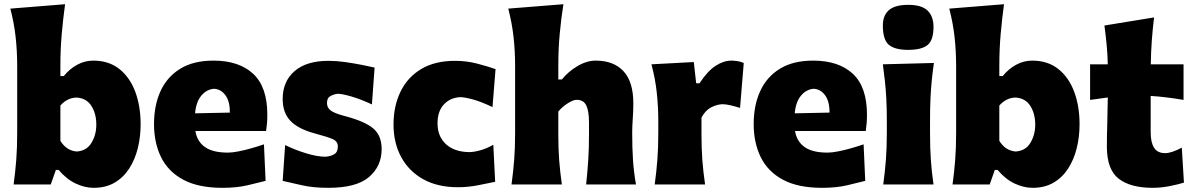

<svg xmlns="http://www.w3.org/2000/svg" viewBox="-20 -880 5693 916"><path d="M426.8 16.1Q384.8 16.1 341.1 -4.4Q297.4 -24.9 259.8 -69.3H246.6L222.2 0H44.9Q53.2 -60.5 57.6 -117.7Q62 -174.8 62 -246.6V-565.9Q62 -635.3 54.7 -702.4Q47.4 -769.5 29.3 -838.9L290.5 -859.9Q281.2 -792.5 274.7 -719.5Q268.1 -646.5 268.1 -565.9V-517.1H284.2Q312 -551.3 348.1 -571Q384.3 -590.8 424.8 -590.8Q499.5 -590.8 549.8 -550.5Q600.1 -510.3 625.5 -441.7Q650.9 -373 650.9 -287.6Q650.9 -227.5 637.5 -173.1Q624 -118.7 596.4 -75.9Q568.8 -33.2 526.6 -8.5Q484.4 16.1 426.8 16.1ZM345.2 -157.2Q392.6 -159.7 416 -198Q439.5 -236.3 439.5 -285.6Q439.5 -337.9 415.8 -375Q392.1 -412.1 344.7 -414.6Q300.3 -413.1 268.1 -376.5V-208Q296.9 -161.6 345.2 -157.2Z M1041 16.1Q926.3 16.1 854.2 -22.7Q782.2 -61.5 748.5 -130.1Q714.8 -198.7 714.8 -288.1Q714.8 -377 745.8 -445.1Q776.9 -513.2 839.8 -552Q902.8 -590.8 998.5 -590.8Q1120.1 -590.8 1187.7 -528.1Q1255.4 -465.3 1255.4 -332.5Q1255.4 -309.1 1253.7 -290.8Q1252 -272.5 1249.5 -254.9H912.1Q920.4 -205.1 957.8 -178.5Q995.1 -151.9 1067.4 -151.9Q1086.9 -151.9 1116.5 -157.5Q1146 -163.1 1178.5 -172.4Q1210.9 -181.6 1239.3 -191.4L1247.1 -17.1Q1210 -7.8 1159.7 4.2Q1109.4 16.1 1041 16.1ZM1076.7 -342.8Q1077.1 -395.5 1055.9 -425Q1034.7 -454.6 1001 -456.5Q965.3 -453.6 940.4 -423.6Q915.5 -393.6 910.6 -339.4Z M1546.4 16.1Q1472.7 16.1 1418.5 3.4Q1364.3 -9.3 1328.6 -17.1L1340.3 -188Q1386.7 -165 1440.2 -148.7Q1493.7 -132.3 1532.2 -132.3Q1556.6 -133.8 1574.2 -144Q1591.8 -154.3 1591.8 -181.2Q1591.8 -205.1 1568.4 -215.8Q1544.9 -226.6 1484.4 -242.7Q1403.3 -264.2 1366 -303Q1328.6 -341.8 1328.6 -407.7Q1328.6 -491.7 1385.5 -540.8Q1442.4 -589.8 1546.9 -589.8Q1584 -589.8 1626 -584Q1668 -578.1 1705.6 -570.6Q1743.2 -563 1767.1 -557.6L1754.4 -381.8Q1701.2 -406.7 1656.5 -419.7Q1611.8 -432.6 1590.3 -432.6Q1573.7 -430.7 1556.9 -421.9Q1540 -413.1 1540 -388.7Q1540 -366.7 1557.1 -353.3Q1574.2 -339.8 1622.1 -327.1Q1719.2 -301.8 1760 -267.8Q1800.8 -233.9 1800.8 -168.9Q1800.8 -87.4 1740.7 -35.6Q1680.7 16.1 1546.4 16.1Z M2164.6 13.2Q2067.4 13.2 1998.8 -25.1Q1930.2 -63.5 1893.8 -131.1Q1857.4 -198.7 1857.4 -285.6Q1857.4 -373 1890.4 -441.9Q1923.3 -510.7 1988.8 -550.3Q2054.2 -589.8 2151.4 -589.8Q2206.1 -589.8 2257.1 -576.4Q2308.1 -563 2344.2 -550.3L2329.6 -369.1Q2275.4 -395 2235.6 -405.8Q2195.8 -416.5 2175.8 -416.5Q2127.9 -414.1 2097.7 -381.8Q2067.4 -349.6 2067.4 -291.5Q2067.4 -229 2107.7 -192.1Q2147.9 -155.3 2218.3 -154.3Q2240.2 -154.3 2272 -163.1Q2303.7 -171.9 2333.5 -189.5L2342.3 -12.7Q2308.1 -5.4 2260.5 3.9Q2212.9 13.2 2164.6 13.2Z M2420.4 0Q2428.7 -60.5 2433.1 -117.7Q2437.5 -174.8 2437.5 -246.6V-565.9Q2437.5 -635.3 2430.2 -702.4Q2422.9 -769.5 2404.8 -838.9L2668 -859.9Q2657.2 -792.5 2650.4 -719.5Q2643.6 -646.5 2643.6 -565.9V-501H2660.6Q2690.9 -538.6 2735.1 -564.7Q2779.3 -590.8 2822.3 -590.8Q2907.7 -590.8 2954.6 -540.3Q3001.5 -489.7 3001.5 -387.2Q3001.5 -350.1 2998.8 -313.7Q2996.1 -277.3 2996.1 -246.6Q2996.1 -174.8 2999.8 -117.7Q3003.4 -60.5 3014.2 0H2776.4Q2782.7 -60.5 2786.4 -116.2Q2790 -171.9 2790 -234.9V-294.9Q2790 -350.1 2777.1 -377Q2764.2 -403.8 2731 -403.8Q2714.4 -403.8 2687.5 -386.5Q2660.6 -369.1 2643.6 -347.7V-234.9Q2643.6 -171.9 2647.7 -116.2Q2651.9 -60.5 2660.6 0Z M3103.5 0Q3111.8 -60.5 3116.2 -117.7Q3120.6 -174.8 3120.6 -246.6V-303.2Q3120.6 -369.6 3113.5 -436.8Q3106.4 -503.9 3087.9 -573.2L3290 -584L3301.3 -482.9H3317.4Q3355 -540.5 3393.6 -565.7Q3432.1 -590.8 3469.2 -590.8Q3480.5 -590.8 3496.8 -588.6Q3513.2 -586.4 3528.3 -579.6L3510.7 -365.2Q3489.3 -372.1 3466.1 -377.4Q3442.9 -382.8 3428.2 -382.8Q3403.3 -382.8 3374.5 -368.7Q3345.7 -354.5 3326.7 -319.3V-234.9Q3326.7 -171.9 3330.8 -116.2Q3335 -60.5 3343.8 0Z M3901.9 16.1Q3787.1 16.1 3715.1 -22.7Q3643.1 -61.5 3609.4 -130.1Q3575.7 -198.7 3575.7 -288.1Q3575.7 -377 3606.7 -445.1Q3637.7 -513.2 3700.7 -552Q3763.7 -590.8 3859.4 -590.8Q3981 -590.8 4048.6 -528.1Q4116.2 -465.3 4116.2 -332.5Q4116.2 -309.1 4114.5 -290.8Q4112.8 -272.5 4110.4 -254.9H3772.9Q3781.2 -205.1 3818.6 -178.5Q3856 -151.9 3928.2 -151.9Q3947.8 -151.9 3977.3 -157.5Q4006.8 -163.1 4039.3 -172.4Q4071.8 -181.6 4100.1 -191.4L4107.9 -17.1Q4070.8 -7.8 4020.5 4.2Q3970.2 16.1 3901.9 16.1ZM3937.5 -342.8Q3938 -395.5 3916.7 -425Q3895.5 -454.6 3861.8 -456.5Q3826.2 -453.6 3801.3 -423.6Q3776.4 -393.6 3771.5 -339.4Z M4193.8 0Q4202.1 -60.5 4206.5 -117.7Q4210.9 -174.8 4210.9 -246.6V-303.2Q4210.9 -362.8 4208.5 -408.4Q4206.1 -454.1 4201.7 -493.7Q4197.3 -533.2 4191.9 -573.2L4435.5 -579.6Q4429.7 -538.6 4425.5 -498.3Q4421.4 -458 4419.2 -411.1Q4417 -364.3 4417 -303.2V-246.6Q4417 -174.8 4420.9 -117.7Q4424.8 -60.5 4433.6 0ZM4312.5 -642.1Q4249 -642.1 4220.5 -666.3Q4191.9 -690.4 4191.9 -758.3Q4191.9 -806.2 4220.7 -831.5Q4249.5 -856.9 4313.5 -856.9Q4377 -856.9 4405.3 -829.6Q4433.6 -802.2 4433.6 -751.5Q4433.6 -688.5 4405.3 -665.3Q4377 -642.1 4312.5 -642.1Z M4906.2 16.1Q4864.3 16.1 4820.6 -4.4Q4776.9 -24.9 4739.3 -69.3H4726.1L4701.7 0H4524.4Q4532.7 -60.5 4537.1 -117.7Q4541.5 -174.8 4541.5 -246.6V-565.9Q4541.5 -635.3 4534.2 -702.4Q4526.9 -769.5 4508.8 -838.9L4770 -859.9Q4760.7 -792.5 4754.2 -719.5Q4747.6 -646.5 4747.6 -565.9V-517.1H4763.7Q4791.5 -551.3 4827.6 -571Q4863.8 -590.8 4904.3 -590.8Q4979 -590.8 5029.3 -550.5Q5079.6 -510.3 5105 -441.7Q5130.4 -373 5130.4 -287.6Q5130.4 -227.5 5116.9 -173.1Q5103.5 -118.7 5075.9 -75.9Q5048.3 -33.2 5006.1 -8.5Q4963.9 16.1 4906.2 16.1ZM4824.7 -157.2Q4872.1 -159.7 4895.5 -198Q4918.9 -236.3 4918.9 -285.6Q4918.9 -337.9 4895.3 -375Q4871.6 -412.1 4824.2 -414.6Q4779.8 -413.1 4747.6 -376.5V-208Q4776.4 -161.6 4824.7 -157.2Z M5479 16.1Q5372.6 16.1 5316.7 -27.8Q5260.7 -71.8 5260.7 -180.2Q5260.7 -230 5262.5 -286.1Q5264.2 -342.3 5265.1 -415L5180.7 -403.3V-573.2H5265.1Q5263.7 -624 5259.5 -667.7Q5255.4 -711.4 5249 -758.3L5485.8 -796.9Q5479 -739.3 5475.1 -687.3Q5471.2 -635.3 5470.2 -573.2H5626.5V-403.3Q5587.4 -410.2 5547.6 -415Q5507.8 -419.9 5469.7 -422.4V-248.5Q5469.7 -200.2 5486.1 -174.8Q5502.4 -149.4 5539.1 -149.4Q5554.7 -149.4 5575.9 -156.7Q5597.2 -164.1 5618.2 -175.8L5628.4 -8.8Q5604.5 -1 5561.8 7.6Q5519 16.1 5479 16.1Z"/></svg>

Font: Pinar DS4-ExtraBold
Style: Regular
Weight: 800
Designer: Amin Abedi
Version: Version 2.000